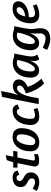

<svg xmlns="http://www.w3.org/2000/svg" viewBox="1329 -2099 987 3695"><g transform="rotate(-90 1822.5 -251.5)"><path d="M257 -502Q288 -502 311 -494.5Q334 -487 350 -474Q366 -461 375.5 -443.5Q385 -426 389 -407L306 -374Q302 -383 299 -392.5Q296 -402 290 -409.5Q284 -417 274.5 -421.5Q265 -426 249 -426Q215 -426 200.5 -407Q186 -388 186 -368Q186 -354 191.5 -343Q197 -332 205 -323Q213 -314 222.5 -307Q232 -300 240 -296L269 -280Q285 -271 300.5 -260.5Q316 -250 327 -235Q338 -220 345 -198.5Q352 -177 352 -146Q352 -114 339.5 -85.5Q327 -57 303 -35.5Q279 -14 243 -1.5Q207 11 159 11Q127 11 97.5 3.5Q68 -4 45 -13Q19 -24 -5 -37L39 -116Q60 -103 82 -93Q100 -84 121.5 -77Q143 -70 162 -70Q200 -70 218.5 -87Q237 -104 237 -127Q237 -161 218.5 -178.5Q200 -196 176 -209L151 -222Q139 -228 125 -237Q111 -246 98.5 -260.5Q86 -275 78 -297Q70 -319 70 -351Q70 -383 82 -410.5Q94 -438 117.5 -458.5Q141 -479 176 -490.5Q211 -502 257 -502Z M445 -490H545L589 -615L684 -636L655 -490H767L753 -409H639L583 -114Q582 -109 581.5 -105.5Q581 -102 581 -99Q581 -85 589 -79.5Q597 -74 619 -74Q633 -74 647.5 -76.5Q662 -79 675 -82Q690 -86 704 -91V-16Q687 -9 667 -4Q650 1 626.5 4.5Q603 8 577 8Q517 8 491.5 -13.5Q466 -35 466 -76Q466 -89 469 -104L530 -409H445Z M1204 -335Q1204 -263 1185.5 -200Q1167 -137 1132 -90Q1097 -43 1044.5 -16Q992 11 925 11Q878 11 846 -3Q814 -17 794.5 -40.5Q775 -64 766.5 -94Q758 -124 758 -156Q758 -227 776.5 -290Q795 -353 830.5 -400Q866 -447 918 -474.5Q970 -502 1037 -502Q1085 -502 1117 -488Q1149 -474 1168.5 -450.5Q1188 -427 1196 -397Q1204 -367 1204 -335ZM877 -149Q877 -102 896 -84Q915 -66 948 -66Q981 -66 1006.5 -93.5Q1032 -121 1049.5 -162.5Q1067 -204 1076 -252.5Q1085 -301 1085 -342Q1085 -389 1066 -407Q1047 -425 1014 -425Q981 -425 955.5 -397.5Q930 -370 912.5 -328.5Q895 -287 886 -239Q877 -191 877 -149Z M1592 -25Q1568 -15 1542 -7Q1519 0 1490.5 5.5Q1462 11 1431 11Q1384 11 1352 -3Q1320 -17 1300.5 -40.5Q1281 -64 1272.5 -94Q1264 -124 1264 -156Q1264 -226 1282.5 -289Q1301 -352 1336.5 -399.5Q1372 -447 1424 -474.5Q1476 -502 1543 -502Q1571 -502 1591.5 -493.5Q1612 -485 1625.5 -471.5Q1639 -458 1647 -441Q1655 -424 1660 -406L1577 -370Q1573 -379 1569 -388.5Q1565 -398 1559 -405Q1553 -412 1544 -416.5Q1535 -421 1520 -421Q1487 -421 1461.5 -394.5Q1436 -368 1418.5 -328.5Q1401 -289 1392 -242Q1383 -195 1383 -153Q1383 -106 1402 -88Q1421 -70 1454 -70Q1467 -70 1486.5 -74Q1506 -78 1524.5 -83.5Q1543 -89 1556 -93L1568 -97Z M1778 0H1666L1804 -705L1917 -725L1886 -557Q1880 -525 1865.5 -479Q1851 -433 1840 -392Q1879 -455 1922 -476.5Q1965 -498 2007 -498Q2065 -498 2103 -470Q2141 -442 2141 -383Q2141 -338 2118.5 -305.5Q2096 -273 2069 -253Q2037 -229 1998 -214Q2011 -173 2026.5 -138.5Q2042 -104 2061.5 -72Q2081 -40 2104 -9.5Q2127 21 2155 53L2066 103Q1988 31 1942.5 -57.5Q1897 -146 1873 -240L1874 -250Q1882 -252 1906.5 -260Q1931 -268 1957 -282Q1983 -296 2003.5 -316.5Q2024 -337 2024 -364Q2024 -390 2013 -403.5Q2002 -417 1974 -417Q1939 -417 1911.5 -389.5Q1884 -362 1863 -321.5Q1842 -281 1828.5 -236Q1815 -191 1808 -156Z M2502 -342 2516 -411Q2504 -417 2488.5 -419Q2473 -421 2459 -421Q2414 -421 2382.5 -395.5Q2351 -370 2331.5 -330.5Q2312 -291 2303.5 -243.5Q2295 -196 2295 -153Q2295 -109 2307.5 -91.5Q2320 -74 2346 -74Q2371 -74 2396 -102Q2421 -130 2442 -170.5Q2463 -211 2478.5 -257.5Q2494 -304 2502 -342ZM2176 -157Q2176 -228 2194.5 -290Q2213 -352 2249 -398.5Q2285 -445 2337 -471.5Q2389 -498 2457 -498Q2474 -498 2505 -494.5Q2536 -491 2576 -474L2639 -470L2594 -237Q2584 -184 2584 -144Q2584 -95 2596.5 -68.5Q2609 -42 2620 -26L2530 10Q2515 -7 2505.5 -32Q2496 -57 2496 -89Q2496 -102 2498 -122.5Q2500 -143 2503 -169L2486 -129Q2469 -90 2449 -63.5Q2429 -37 2406.5 -21Q2384 -5 2359.5 1.5Q2335 8 2309 8Q2273 8 2248 -6Q2223 -20 2207 -43.5Q2191 -67 2183.5 -96.5Q2176 -126 2176 -157Z M3166 -470Q3161 -446 3151.5 -401.5Q3142 -357 3133 -308Q3124 -259 3117.5 -214.5Q3111 -170 3111 -146Q3111 -121 3113.5 -99.5Q3116 -78 3119 -57.5Q3122 -37 3124.5 -16.5Q3127 4 3127 27Q3127 82 3112 119.5Q3097 157 3069.5 179.5Q3042 202 3002.5 212Q2963 222 2915 222Q2886 222 2857 215.5Q2828 209 2801 200Q2774 191 2750.5 180.5Q2727 170 2710 162L2749 78Q2768 86 2790 95.5Q2812 105 2835 113Q2858 121 2882 126.5Q2906 132 2929 132Q2976 132 3002 102Q3028 72 3028 29Q3028 20 3027.5 9.5Q3027 -1 3026 -14.5Q3025 -28 3024.5 -46Q3024 -64 3024 -90Q3024 -106 3027 -127Q3030 -148 3032 -171L3013 -129Q2996 -90 2976 -63.5Q2956 -37 2934 -21Q2912 -5 2887.5 1.5Q2863 8 2837 8Q2801 8 2776 -6Q2751 -20 2735 -43.5Q2719 -67 2711.5 -96.5Q2704 -126 2704 -157Q2704 -228 2722.5 -290Q2741 -352 2777 -398.5Q2813 -445 2865 -471.5Q2917 -498 2985 -498Q3020 -498 3052 -490.5Q3084 -483 3108 -474ZM3041 -394 3044 -411Q3029 -416 3013.5 -418.5Q2998 -421 2987 -421Q2942 -421 2910.5 -395.5Q2879 -370 2859.5 -330.5Q2840 -291 2831.5 -243.5Q2823 -196 2823 -153Q2823 -109 2835.5 -91.5Q2848 -74 2873 -74Q2898 -74 2924 -102.5Q2950 -131 2972.5 -177Q2995 -223 3013 -280Q3031 -337 3041 -394Z M3501 -502Q3579 -502 3612 -473Q3645 -444 3645 -394Q3645 -350 3622.5 -314Q3600 -278 3559.5 -251Q3519 -224 3463 -207.5Q3407 -191 3340 -188Q3339 -179 3339 -170Q3339 -161 3339 -153Q3339 -106 3359 -88Q3379 -70 3412 -70Q3432 -70 3457.5 -76Q3483 -82 3507 -90Q3534 -99 3564 -111L3587 -39Q3557 -25 3524 -14Q3496 -4 3460.5 3.5Q3425 11 3389 11Q3342 11 3310 -3Q3278 -17 3258.5 -40.5Q3239 -64 3230.5 -94Q3222 -124 3222 -156Q3222 -227 3240.5 -290Q3259 -353 3294.5 -400Q3330 -447 3382 -474.5Q3434 -502 3501 -502ZM3352 -260Q3397 -263 3430.5 -274.5Q3464 -286 3486.5 -303Q3509 -320 3520.5 -339Q3532 -358 3532 -376Q3532 -399 3519.5 -412Q3507 -425 3478 -425Q3455 -425 3435 -411.5Q3415 -398 3399.5 -375Q3384 -352 3372 -322Q3360 -292 3352 -260Z"/></g></svg>

Font: Amaranth
Style: Italic
Weight: 400
Designer: Gesine Todt
Foundry: Gesine Todt
Version: Version 1.001